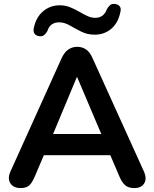

<svg xmlns="http://www.w3.org/2000/svg" viewBox="-20 -952 787 980"><path d="M183 -767Q167 -768 158 -778Q149 -788 152 -806Q163 -863 199.5 -894Q236 -925 285 -925Q312 -925 336.5 -915.5Q361 -906 383 -893Q405 -880 425.5 -870.5Q446 -861 466 -861Q510 -861 526 -906Q534 -919 542 -926Q550 -933 564 -932Q581 -931 590 -921Q599 -911 595 -893Q584 -836 548.5 -805.5Q513 -775 463 -775Q426 -775 395 -790.5Q364 -806 336.5 -822Q309 -838 282 -838Q236 -838 222 -794Q215 -781 206 -773.5Q197 -766 183 -767ZM85 8Q49 8 33 -16.5Q17 -41 34 -78L295 -656Q309 -686 329 -699.5Q349 -713 374 -713Q400 -713 419.5 -699.5Q439 -686 452 -656L714 -78Q731 -40 716 -16Q701 8 666 8Q636 8 619.5 -6Q603 -20 590 -50L543 -160H204L157 -50Q144 -19 129 -5.5Q114 8 85 8ZM372 -558 251 -268H497L374 -558Z"/></svg>

Font: Chiron GoRound TC SB
Style: Regular
Weight: 500
Designer: Ryoko NISHIZUKA 西塚涼子 (kana, bopomofo & ideographs); Paul D. Hunt (Latin, Greek & Cyrillic); Sandoll Communications 산돌커뮤니
Foundry: Adobe
Version: Version 1.000;hotconv 1.1.1;makeotfexe 2.6.0